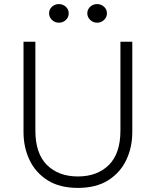

<svg xmlns="http://www.w3.org/2000/svg" viewBox="-20 -904 762 939"><path d="M361 15Q272 15 213 -22.2Q154 -59.5 124.5 -121.5Q95 -183.5 95 -258V-700H153V-266Q153 -153 209.8 -97Q266.5 -41 361 -41Q455.5 -41 512.2 -97Q569 -153 569 -266V-700H627V-258Q627 -183.5 597.5 -121.5Q568 -59.5 509 -22.2Q450 15 361 15ZM268 -793Q248 -793 234 -806.8Q220 -820.5 220 -839Q220 -851.5 226.5 -861.8Q233 -872 244 -878Q255 -884 268 -884Q287.5 -884 301.8 -871Q316 -858 316 -839Q316 -826.5 309.8 -816Q303.5 -805.5 292.5 -799.2Q281.5 -793 268 -793ZM455 -793Q435 -793 421 -806.8Q407 -820.5 407 -839Q407 -851 413.2 -861.2Q419.5 -871.5 430.5 -877.8Q441.5 -884 455 -884Q474.5 -884 488.8 -871Q503 -858 503 -839Q503 -826.5 496.5 -816Q490 -805.5 479 -799.2Q468 -793 455 -793Z"/></svg>

Font: Geologica-Sharp
Style: Regular
Weight: 100
Designer: Sindre Bremnes, Frode Helland
Foundry: Monokrom Skriftforlag AS
Version: Version 1.010;gftools[0.9.28]